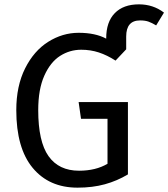

<svg xmlns="http://www.w3.org/2000/svg" viewBox="-20 -852 775 884"><path d="M735 -794 699 -735Q679 -747 663.5 -752.5Q648 -758 625 -758Q561 -758 561 -684V-625L512 -573Q473 -598 435 -610.5Q397 -623 354 -623Q301 -623 256.5 -594.5Q212 -566 184 -503.5Q156 -441 156 -345Q156 -200 203.5 -133Q251 -66 344 -66Q421 -66 475 -98V-305H353L342 -382H569V-49Q519 -19 462.5 -3.5Q406 12 337 12Q206 12 130.5 -79Q55 -170 55 -345Q55 -456 95.5 -537Q136 -618 202 -659.5Q268 -701 342 -701Q419 -701 469 -674V-676Q469 -751 508.5 -791.5Q548 -832 620 -832Q685 -832 735 -794Z"/></svg>

Font: Fira Sans
Style: Regular
Weight: 400
Designer: bBox Type GmbH & Carrois Corporate GbR & Edenspiekermann AG
Foundry: bBox Type GmbH & Carrois Corporate GbR & Edenspiekermann AG
Version: Version 4.301